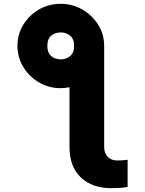

<svg xmlns="http://www.w3.org/2000/svg" viewBox="-20 -780 768 1016"><path d="M72.3 -537.1Q72.3 -597.7 102.8 -648.2Q133.3 -698.7 185.3 -729.2Q237.3 -759.8 300.8 -759.8Q363.8 -759.8 416.3 -729.2Q468.8 -698.7 500 -648.2Q531.2 -597.7 531.2 -537.1V-3.9Q531.2 30.8 550 50Q568.8 69.3 602.5 69.3Q625.5 69.3 655.3 65.4V209Q634.3 212.9 614 214.4Q593.8 215.8 569.3 215.8Q467.8 215.8 407.7 158.9Q347.7 102.1 347.7 -3.9V-318.4Q324.7 -313.5 300.8 -313.5Q238.3 -313.5 186.5 -343.8Q134.8 -374 103.8 -424.8Q72.8 -475.6 72.3 -537.1ZM302.7 -465.8Q331.1 -465.8 352.1 -484.1Q373 -502.4 372.1 -538.1Q372.1 -573.7 351.1 -591.1Q330.1 -608.4 302.7 -608.4Q270 -608.4 250.2 -590.6Q230.5 -572.8 230.5 -538.1Q230 -502.4 250 -484.1Q270 -465.8 302.7 -465.8Z"/></svg>

Font: Inter Black
Style: Regular
Weight: 900
Designer: Rasmus Andersson
Foundry: rsms
Version: Version 4.000;git-a52131595